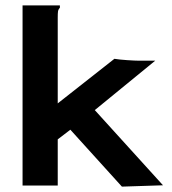

<svg xmlns="http://www.w3.org/2000/svg" viewBox="-20 -691 640 715"><path d="M242 -208 195 -172V0H64V-671H203V-662Q197 -656 196 -648.5Q195 -641 195 -625V-306L406 -472Q424 -469 454 -467Q484 -465 498 -465H558L333 -281L587 -1L434 4Z"/></svg>

Font: Inconsolata Expanded ExtraBold
Style: Regular
Weight: 800
Width: 7
Monospace: yes
Designer: Raph Levien, Cyreal, Brenton Simpson
Foundry: Raph Levien, Cyreal, Google
Version: Version 3.001; ttfautohint (v1.8.2.53-6de2)